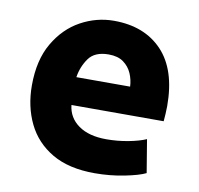

<svg xmlns="http://www.w3.org/2000/svg" viewBox="-67 -610 718 693"><g transform="rotate(10 292.0 -263.0)"><path d="M323 14Q228 14 166.5 -22Q105 -58 75 -120Q45 -182 45 -259Q45 -352 81.5 -414.5Q118 -477 175.5 -508.5Q233 -540 297 -540Q409 -540 474 -471.5Q539 -403 539 -270Q539 -257 538 -241.5Q537 -226 536 -214H198Q203 -168 241 -141Q279 -114 343 -114Q384 -114 423.5 -121.5Q463 -129 488 -140L508 -19Q484 -7 431.5 3.5Q379 14 323 14ZM198 -316H395Q394 -341 384 -364Q374 -387 353.5 -402Q333 -417 299 -417Q248 -417 226 -386Q204 -355 198 -316Z"/></g></svg>

Font: Ubuntu Sans ExtraBold
Style: Regular
Weight: 800
Designer: Dalton Maag Ltd
Foundry: Dalton Maag Ltd
Version: Version 1.006; ttfautohint (v1.8.4.7-5d5b)